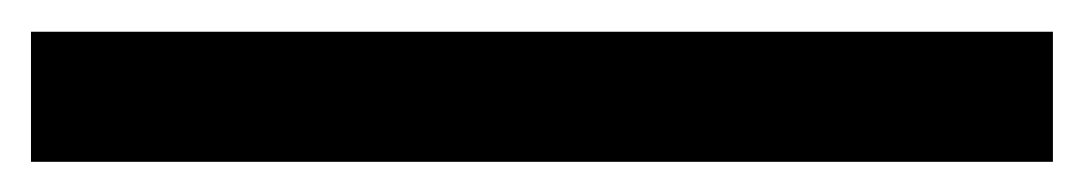

<svg xmlns="http://www.w3.org/2000/svg" viewBox="-20 12 700 124"><path d="M660 116.5V32.5H0V116.5Z"/></svg>

Font: Vela Sans SemBd
Style: Regular
Weight: 600
Designer: Principal design: Mikhail Sharanda - project Manrope.
Design modification: Ravid Balaliev
Foundry: Mikhail Sharanda
Version: Version 1.001